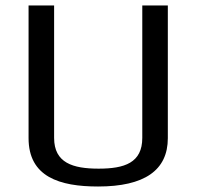

<svg xmlns="http://www.w3.org/2000/svg" viewBox="-20 -669 716 699"><path d="M339 -55C245 -55 177 -76 177 -167V-649H84V-166C84 -25 197 10 337 10C506 10 591 -49 591 -166V-649H498V-167C498 -76 433 -55 339 -55Z"/></svg>

Font: Gamestation Text
Style: Bold
Weight: 400
Designer: Jonas Hecksher
Foundry: Jonas Hecksher, Playtypeª, e-types AS
Version: Version 1.003